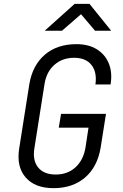

<svg xmlns="http://www.w3.org/2000/svg" viewBox="-20 -970 640 1000"><path d="M259 10Q162 10 113.5 -46Q65 -102 80 -197L133 -533Q150 -631 214 -685.5Q278 -740 378 -740Q441 -740 484 -713.5Q527 -687 546.5 -640Q566 -593 556 -530H477Q486 -594 456.5 -631.5Q427 -669 366 -669Q305 -669 263.5 -632.5Q222 -596 212 -533L159 -197Q149 -134 179 -97.5Q209 -61 270 -61Q332 -61 373 -98.5Q414 -136 425 -200L441 -305H286L298 -377H532L504 -200Q487 -100 422.5 -45Q358 10 259 10ZM213 -810 369 -950H446L559 -810H475L402 -896L303 -810Z"/></svg>

Font: JetBrains Mono NL Light
Style: Italic
Weight: 300
Italic angle: -9°
Designer: Philipp Nurullin, Konstantin Bulenkov
Foundry: JetBrains
Version: Version 2.304; ttfautohint (v1.8.4.7-5d5b)